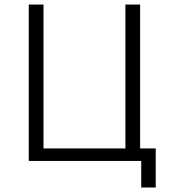

<svg xmlns="http://www.w3.org/2000/svg" viewBox="-20 -710 756 847"><path d="M603 117.2V0H106.9V-689.9H171.9V-55.2H533.2V-689.9H598.1V-55.2H667V117.2Z"/></svg>

Font: Acari Sans Light
Style: Regular
Weight: 300
Designer: Alfredo Marco Pradil and Stefan Peev
Foundry: Hanken Design Co.
Version: Version 1.045;January 11, 2019;FontCreator 11.5.0.2425 64-bi